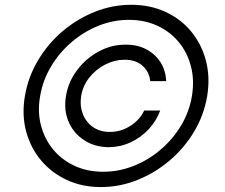

<svg xmlns="http://www.w3.org/2000/svg" viewBox="-20 -758 924 790"><path d="M251.5 -363.3Q261.2 -421.9 297.4 -469.7Q333.5 -517.6 386.2 -546.1Q439 -574.7 497.1 -574.2Q544.9 -574.7 581.8 -555.2Q618.7 -535.6 640.4 -501.7Q662.1 -467.8 663.6 -424.3H598.1Q593.8 -463.4 566.2 -487.8Q538.6 -512.2 492.7 -512.2Q452.1 -512.2 413.8 -492.9Q375.5 -473.6 348.4 -439.9Q321.3 -406.2 314 -363.3Q307.6 -324.2 320.3 -290.3Q333 -256.3 361.8 -235.8Q390.6 -215.3 431.2 -215.3Q476.6 -214.8 515.9 -239.7Q555.2 -264.6 573.2 -303.2H639.2Q623 -259.8 591.3 -225.8Q559.6 -191.9 517.3 -172.4Q475.1 -152.8 427.7 -152.3Q369.6 -152.8 326.2 -181.2Q282.7 -209.5 262.2 -257.3Q241.7 -305.2 251.5 -363.3ZM395 11.7Q317.9 11.7 254.9 -17.6Q191.9 -46.9 148.7 -98.4Q105.5 -149.9 87.4 -217.8Q69.3 -285.6 82.5 -363.3Q95.7 -440.9 136 -509Q176.3 -577.1 236.6 -628.7Q296.9 -680.2 369.6 -709.2Q442.4 -738.3 520 -738.3Q597.7 -738.3 660.6 -709.2Q723.6 -680.2 766.4 -628.7Q809.1 -577.1 827.1 -509Q845.2 -440.9 832.5 -363.3Q819.8 -285.6 779.5 -217.8Q739.3 -149.9 679 -98.4Q618.7 -46.9 545.7 -17.6Q472.7 11.7 395 11.7ZM404.3 -51.3Q469.7 -51.3 530.8 -75.7Q591.8 -100.1 642.1 -143.3Q692.4 -186.5 726.1 -243.4Q759.8 -300.3 770 -364.7Q780.3 -429.7 765.4 -486.1Q750.5 -542.5 715.1 -585.2Q679.7 -627.9 627.4 -652.1Q575.2 -676.3 510.3 -676.3Q445.8 -676.3 385 -651.9Q324.2 -627.4 273.9 -584.2Q223.6 -541 189.7 -483.9Q155.8 -426.8 145 -361.8Q133.8 -297.9 148.7 -241.5Q163.6 -185.1 199.2 -142.3Q234.9 -99.6 287.4 -75.4Q339.8 -51.3 404.3 -51.3Z"/></svg>

Font: Inter Tight Light
Style: Italic
Weight: 300
Italic angle: -9.39999°
Designer: Rasmus Andersson
Foundry: rsms
Version: Version 3.004